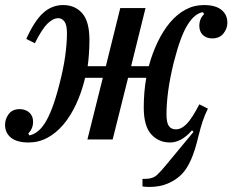

<svg xmlns="http://www.w3.org/2000/svg" viewBox="-28 -552 920 760"><path d="M85 12Q39 12 15.5 -7Q-8 -26 -8 -58Q-8 -81 6.5 -100.5Q21 -120 50 -120Q73 -120 88 -106.5Q103 -93 103 -70Q103 -43 84 -24L88 -16Q104 -19 119.5 -30.5Q135 -42 149.5 -64.5Q164 -87 178 -123.5Q192 -160 206 -214Q223 -279 230 -329.5Q237 -380 237 -421Q237 -454 227 -467Q217 -480 203 -480Q182 -480 160 -458.5Q138 -437 110 -381L76 -398Q108 -469 142.5 -500.5Q177 -532 222 -532Q269 -532 297.5 -499.5Q326 -467 326 -394Q326 -366 324 -338Q322 -310 319 -290H391L448 -520H548L491 -290H561Q575 -342 596.5 -386.5Q618 -431 645.5 -463.5Q673 -496 706.5 -514Q740 -532 779 -532Q825 -532 848.5 -513Q872 -494 872 -462Q872 -439 856.5 -419.5Q841 -400 812 -400Q789 -400 775 -413.5Q761 -427 761 -450Q761 -464 766 -476Q771 -488 780 -496L775 -504Q759 -501 744.5 -489.5Q730 -478 715.5 -455.5Q701 -433 687.5 -396.5Q674 -360 660 -306Q644 -240 637.5 -190Q631 -140 631 -100Q631 -66 640.5 -53Q650 -40 668 -40Q690 -40 711 -61.5Q732 -83 761 -139L795 -122Q782 -96 774 -71.5Q766 -47 758 -15Q744 45 727.5 81.5Q711 118 691 138Q668 161 636 174.5Q604 188 564 188Q556 188 548.5 187.5Q541 187 536 186V156H548Q577 156 594 140Q611 124 632 98L738 -30L732 -36Q690 12 645 12Q600 12 570.5 -20.5Q541 -53 541 -127Q541 -156 543.5 -186.5Q546 -217 551 -244H479L418 0H318L379 -244H309Q295 -186 273 -139Q251 -92 222.5 -58.5Q194 -25 159.5 -6.5Q125 12 85 12Z"/></svg>

Font: IBM Plex Serif Medium
Style: Italic
Weight: 500
Italic angle: -14°
Designer: Mike Abbink, Paul van der Laan, Pieter van Rosmalen
Foundry: Bold Monday
Version: Version 2.5